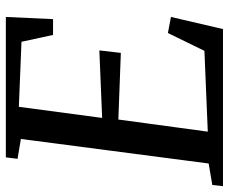

<svg xmlns="http://www.w3.org/2000/svg" viewBox="-88 -700 783 657"><g transform="rotate(-90 303.5 -371.5)"><path d="M-5 0 -1 -36.5 72.5 -49 156.5 -691.5 88.5 -703 93.5 -743H574L566.5 -581.5H512.5L489 -689.5L266.5 -698.5L228.5 -413.5L459.5 -423L451 -349.5L223 -358L181.5 -52L458 -63.5L519 -188.5L574 -178L532.5 0Z"/></g></svg>

Font: Merriweather Text Regular
Style: Italic
Weight: 400
Italic angle: -7.8°
Designer: Eben Sorkin
Foundry: Eben Sorkin
Version: Version 2.100; ttfautohint (v1.7.19-72a1) -l 8 -r 50 -G 200 